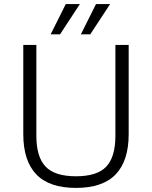

<svg xmlns="http://www.w3.org/2000/svg" viewBox="-20 -910 744 940"><path d="M352 10Q221 10 157.5 -56.5Q94 -123 94 -253V-690H158V-245Q158 -142 203 -94.5Q248 -47 352 -47Q456 -47 500.5 -94.5Q545 -142 545 -245V-690H610V-253Q610 -123 546.5 -56.5Q483 10 352 10ZM228 -742 302 -890H371L274 -742ZM376 -742 450 -890H519L422 -742Z"/></svg>

Font: Mozilla Text ExtraLight
Style: Regular
Weight: 200
Designer: Studio DRAMA
Foundry: Studio DRAMA
Version: Version 1.000